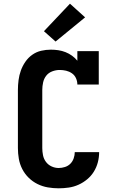

<svg xmlns="http://www.w3.org/2000/svg" viewBox="-20 -1012 640 1040"><path d="M298 8Q268 8 239 3Q210 -2 183.5 -15Q157 -28 135.5 -49Q114 -70 100.5 -96.5Q87 -123 82 -152Q77 -181 77 -210V-525Q77 -551 80.5 -578Q84 -605 93 -630Q102 -655 117.5 -677.5Q133 -700 155 -715.5Q177 -731 203 -737Q229 -743 256 -743Q276 -743 296 -740Q316 -737 335 -729.5Q354 -722 370.5 -710Q387 -698 399 -683V-735H515V-554H399Q399 -572 391.5 -588.5Q384 -605 369.5 -615Q355 -625 338 -629Q321 -633 303 -633Q283 -633 263 -625.5Q243 -618 230.5 -602Q218 -586 213.5 -565.5Q209 -545 209 -525V-210Q209 -191 213 -171Q217 -151 229 -135Q241 -119 259.5 -110.5Q278 -102 298 -102Q315 -102 332 -107.5Q349 -113 361 -125Q373 -137 379 -154Q385 -171 385 -188Q385 -188 385 -188Q385 -188 385 -188H517Q517 -188 517 -188Q517 -188 517 -188Q517 -160 510 -133Q503 -106 488.5 -82.5Q474 -59 452.5 -41Q431 -23 405.5 -11.5Q380 0 352.5 4Q325 8 298 8ZM281 -787 218 -843 359 -992 441 -918Z"/></svg>

Font: Iosevka Curly Slab XBdEx
Style: Regular
Weight: 800
Width: 7
Monospace: yes
Designer: Belleve Invis
Foundry: Belleve Invis
Version: Version 11.0.0; ttfautohint (v1.8.3)